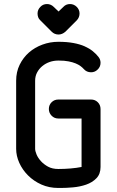

<svg xmlns="http://www.w3.org/2000/svg" viewBox="-20 -931 580 951"><path d="M180 -830Q172 -837 169 -846Q166 -855 166 -864Q166 -883 180 -897Q193 -911 213 -911Q222 -911 230.5 -907.5Q239 -904 246 -897L270 -874L294 -897Q307 -911 327 -911Q336 -911 344.5 -907.5Q353 -904 360 -897Q374 -883 374 -864Q374 -855 370.5 -846Q367 -837 360 -830L304 -774Q288 -760 270 -760Q250 -760 236 -774ZM467 -650Q478 -637 478 -620Q478 -599 462 -585Q449 -573 431 -573Q409 -573 395 -589Q389 -596 379 -603.5Q369 -611 354.5 -617Q340 -623 319.5 -627Q299 -631 272 -631H269Q246 -631 226 -624Q206 -617 190 -604Q174 -591 164 -572.5Q154 -554 154 -531V-194Q154 -183 161 -166Q168 -149 182.5 -133Q197 -117 218 -105.5Q239 -94 269 -94Q299 -94 329 -96.5Q359 -99 384 -104V-344H269Q249 -344 235.5 -358Q222 -372 222 -391Q222 -411 235.5 -424.5Q249 -438 269 -438H431Q451 -438 464.5 -424.5Q478 -411 478 -391V-104Q478 -69 457.5 -48Q437 -27 406.5 -16.5Q376 -6 342 -3Q308 0 281 0H269Q223 0 185 -17Q147 -34 119 -62Q91 -90 75.5 -124.5Q60 -159 60 -194V-531Q60 -575 77.5 -610.5Q95 -646 123.5 -671Q152 -696 190 -710Q228 -724 269 -724Q311 -724 343.5 -718Q376 -712 399.5 -701.5Q423 -691 439.5 -677.5Q456 -664 467 -650Z"/></svg>

Font: VDS
Style: Regular
Weight: 400
Designer: artmaker
Foundry: artmaker
Version: Version 1.000 2009 initial release